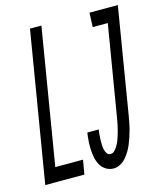

<svg xmlns="http://www.w3.org/2000/svg" viewBox="-130 -818 775 910"><g transform="rotate(-15 257.5 -363.5)"><path d="M316 8Q295 8 278 -2.5Q261 -13 251.5 -30Q242 -47 238 -66.5Q234 -86 233 -106Q232 -126 233.5 -147Q235 -168 238 -189H294Q292 -177 291 -165Q290 -153 289.5 -141Q289 -129 289.5 -117Q290 -105 292 -93.5Q294 -82 300.5 -72Q307 -62 319 -62Q330 -62 339 -71.5Q348 -81 354 -91.5Q360 -102 364.5 -113Q369 -124 372.5 -135.5Q376 -147 379 -158Q382 -169 384.5 -180.5Q387 -192 389 -203Q391 -214 393 -226L466 -665H392L395 -735H534L448 -214Q445 -198 442 -181.5Q439 -165 434.5 -148.5Q430 -132 424.5 -115.5Q419 -99 412.5 -83Q406 -67 397 -52Q388 -37 376 -23Q364 -9 348 -0.5Q332 8 316 8ZM-19 0 103 -735H159L49 -70H185L173 0Z"/></g></svg>

Font: Iosevka SS04
Style: Italic
Weight: 400
Italic angle: -9°
Monospace: yes
Designer: Belleve Invis
Foundry: Belleve Invis
Version: Version 19.0.0; ttfautohint (v1.8.4)